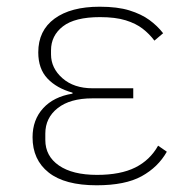

<svg xmlns="http://www.w3.org/2000/svg" viewBox="-20 -540 564 572"><path d="M451 -106 477 -88Q451 -42 402 -15Q353 12 268 12Q173 12 125 -26Q77 -64 77 -131Q77 -183 108.5 -217.5Q140 -252 196 -261V-264Q149 -277 121.5 -306Q94 -335 94 -384Q94 -449 142.5 -484.5Q191 -520 277 -520Q330 -520 365.5 -509Q401 -498 425 -480.5Q449 -463 466 -441L440 -419Q425 -439 405 -454.5Q385 -470 354.5 -479.5Q324 -489 278 -489Q203 -489 167.5 -461.5Q132 -434 132 -390V-378Q132 -337 166 -307Q200 -277 256 -277H377V-247H255Q189 -247 152 -218Q115 -189 115 -142V-123Q115 -75 155.5 -47Q196 -19 269 -19Q339 -19 383 -41Q427 -63 451 -106Z"/></svg>

Font: IBM Plex Sans ExtraLight
Style: Regular
Weight: 250
Designer: Mike Abbink, Paul van der Laan, Pieter van Rosmalen
Foundry: Bold Monday
Version: Version 3.201